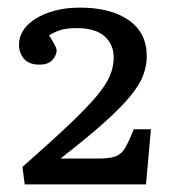

<svg xmlns="http://www.w3.org/2000/svg" viewBox="-20 -859 457 505"><path d="M45 -374 39 -420Q114 -486 161 -530.5Q208 -575 233.5 -605.5Q259 -636 269 -659.5Q279 -683 279 -708Q279 -742 255 -763.5Q231 -785 182 -785Q153 -785 137.5 -779.5Q122 -774 109 -766Q129 -735 129 -727Q129 -714 118 -701.5Q107 -689 84 -689Q56 -689 43 -704.5Q30 -720 30 -741Q30 -770 51.5 -792Q73 -814 109.5 -826.5Q146 -839 190 -839Q271 -839 318.5 -806Q366 -773 366 -711Q366 -687 357 -662Q348 -637 323.5 -607Q299 -577 254.5 -537Q210 -497 139 -442H238Q269 -442 284.5 -448Q300 -454 309.5 -470.5Q319 -487 332 -519H377L364 -374Z"/></svg>

Font: Literata 7pt
Style: Regular
Weight: 400
Designer: Latin by Veronika Burian and Jose Scaglione. Greek by Irene Vlachou. Cyrillic by Vera Evstafieva.
Foundry: TypeTogether
Version: Version 3.002